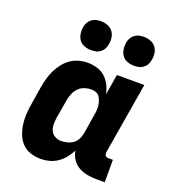

<svg xmlns="http://www.w3.org/2000/svg" viewBox="-137 -852 873 966"><g transform="rotate(20 300.0 -369.5)"><path d="M190 8Q161 8 135 -0.5Q109 -9 90.5 -27.5Q72 -46 62 -71Q52 -96 48 -123Q44 -150 45.5 -178.5Q47 -207 52 -235L68 -335Q72 -358 78.5 -381Q85 -404 95.5 -425.5Q106 -447 121.5 -467Q137 -487 157 -501Q177 -515 200.5 -521.5Q224 -528 247 -528Q274 -528 299 -520.5Q324 -513 342 -496.5Q360 -480 371.5 -457.5Q383 -435 388 -410L406 -520H553L489 -137Q489 -132 489.5 -127Q490 -122 493 -118.5Q496 -115 500.5 -113.5Q505 -112 510 -112H533V8H490Q464 8 439 3.5Q414 -1 393 -13Q372 -25 358 -45.5Q344 -66 340 -91Q329 -70 314 -51Q299 -32 278.5 -18Q258 -4 235 2Q212 8 190 8ZM254 -112Q270 -112 287 -116Q304 -120 318 -130Q332 -140 340 -155.5Q348 -171 351 -187L367 -287Q370 -301 371 -314Q372 -327 371 -340Q370 -353 366 -365.5Q362 -378 355.5 -388Q349 -398 336.5 -403Q324 -408 311 -408Q293 -408 275 -402Q257 -396 243.5 -382.5Q230 -369 222.5 -351Q215 -333 212 -316L195 -216Q192 -197 192 -179Q192 -161 199 -145.5Q206 -130 221 -121Q236 -112 254 -112ZM470 -593Q452 -593 434.5 -599.5Q417 -606 407 -619.5Q397 -633 394 -651.5Q391 -670 394 -689Q396 -702 402.5 -713.5Q409 -725 420.5 -733.5Q432 -742 444 -744.5Q456 -747 469 -747Q487 -747 504.5 -740.5Q522 -734 532.5 -720.5Q543 -707 546 -688.5Q549 -670 545 -651Q543 -638 537 -626.5Q531 -615 519.5 -606.5Q508 -598 495.5 -595.5Q483 -593 470 -593ZM240 -593Q222 -593 204.5 -599.5Q187 -606 177 -619.5Q167 -633 164 -651.5Q161 -670 164 -689Q166 -702 172.5 -713.5Q179 -725 190.5 -733.5Q202 -742 214 -744.5Q226 -747 239 -747Q257 -747 274.5 -740.5Q292 -734 302.5 -720.5Q313 -707 316 -688.5Q319 -670 315 -651Q313 -638 307 -626.5Q301 -615 289.5 -606.5Q278 -598 265.5 -595.5Q253 -593 240 -593Z"/></g></svg>

Font: Iosevka Heavy Extended
Style: Italic
Weight: 900
Width: 7
Italic angle: -9°
Monospace: yes
Designer: Belleve Invis
Foundry: Belleve Invis
Version: Version 32.5.0; ttfautohint (v1.8.4)